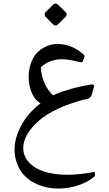

<svg xmlns="http://www.w3.org/2000/svg" viewBox="-20 -751 621 1089"><path d="M237.8 -656.7Q233.4 -661.1 233.4 -668.9Q233.4 -676.8 237.8 -681.2L283.2 -726.6Q287.6 -731 294.9 -731Q302.2 -731 306.6 -726.6L353.5 -681.2Q357.9 -676.8 357.9 -668.9Q357.9 -661.1 353.5 -656.7L306.6 -610.8Q302.2 -606.4 294.9 -606.4Q287.6 -606.4 283.2 -610.8ZM62.5 98.1Q62.5 29.8 101.3 -41Q140.1 -111.8 210 -165Q178.7 -181.6 160.6 -223.4Q142.6 -265.1 142.6 -315.9Q142.6 -369.1 164.3 -414.1Q186 -459 230 -481.4Q264.2 -501.5 305.7 -501.5Q382.8 -501.5 448.2 -447.3Q457 -440.4 458.7 -436Q460.4 -431.6 458.5 -427.7L450.2 -405.8Q449.2 -399.4 445.1 -398.2Q440.9 -397 428.2 -399.9Q366.7 -415 332.5 -415Q262.2 -415 211.4 -370.1Q213.9 -320.8 232.7 -278.8Q251.5 -236.8 281.7 -210Q284.2 -210.9 288.6 -213.4Q293 -215.8 294.9 -216.8Q333.5 -233.4 389.6 -248.8Q445.8 -264.2 495.6 -271.5Q498 -272.5 501.5 -272.5Q513.2 -272.5 513.2 -262.7Q513.2 -257.8 511.7 -254.4L501 -214.8Q497.6 -205.6 491.2 -198.7Q484.9 -191.9 478.5 -190.9Q440.4 -183.6 383.8 -164.1Q327.1 -144.5 293.5 -126.5Q210.4 -85.4 161.1 -26.4Q111.8 32.7 111.8 89.4Q111.8 119.6 127.2 146.5Q142.6 173.3 172.4 194.3Q202.1 215.3 251 227.8Q299.8 240.2 361.8 240.2Q424.8 240.2 501 226.6Q502.4 226.6 505.6 225.6Q508.8 224.6 510.7 224.4Q512.7 224.1 514.9 224.4Q517.1 224.6 518.1 226.3Q519 228 518.6 231.4V247.6Q481.4 280.3 426 299.3Q370.6 318.4 311.5 318.4Q251 318.4 200.7 298.3Q162.6 283.7 134.5 259.8Q106.4 235.8 91.3 208Q76.2 180.2 69.3 152.8Q62.5 125.5 62.5 98.1Z"/></svg>

Font: Nika
Style: Regular
Weight: 400
Designer: Mohammad Saleh Souzanchi
Foundry: http://font-store.ir
Version: Version:1.0.0;RFB:1.2.5;Building:2016-05-25 11:08:22.297533